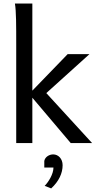

<svg xmlns="http://www.w3.org/2000/svg" viewBox="-20 -801 545 1075"><path d="M161.1 0V-253.9L376 0H495.6L239.3 -279.8L481 -498H358.9L161.1 -293.5V-781.2H63.5C70.8 -739.3 70.8 -656.7 70.8 -551.8V0ZM228 137.2H279.3C279.3 173.8 251 218.8 230 239.7L266.6 253.9C309.6 214.4 330.6 168.9 330.6 124C330.6 87.9 306.6 63.5 277.8 63.5C256.3 63.5 232.4 77.1 228 100.1Z"/></svg>

Font: Andika
Style: Regular
Weight: 400
Designer: Victor Gaultney, Annie Olsen, Julie Remington, Don Collingsworth, Eric Hays
Foundry: SIL International
Version: Version 1.000